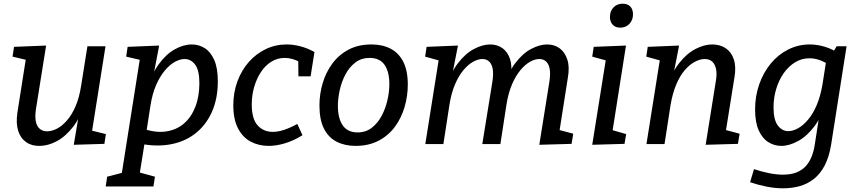

<svg xmlns="http://www.w3.org/2000/svg" viewBox="-20 -781 4651 1041"><path d="M195 10Q152 11 121.5 -10.5Q91 -32 78.5 -72Q66 -112 74 -168L122 -474L132 -454L48 -474L56 -527L230 -534L175 -190Q169 -151 174 -124Q179 -97 195 -83Q211 -69 235 -69Q261 -69 289 -83.5Q317 -98 343.5 -128.5Q370 -159 390 -205.5Q410 -252 420 -317L454 -530H552L477 -57L465 -76L554 -54L546 -1L380 4L412 -186L442 -235Q419 -149 377.5 -95Q336 -41 288 -15.5Q240 10 195 10Z M553 230 561 177 685 145 634 199 740 -472 754 -453 664 -474 672 -527 843 -534 806 -341 780 -296Q801 -378 840.5 -432.5Q880 -487 927.5 -513.5Q975 -540 1020 -540Q1058 -540 1090 -520Q1122 -500 1141.5 -456Q1161 -412 1161 -340Q1161 -244 1127.5 -171Q1094 -98 1033.5 -53Q973 -8 890 4Q807 16 708 -9L766 -18L731 201L696 143L820 177L812 230ZM772 -55 751 -85Q821 -60 878.5 -68Q936 -76 976.5 -110.5Q1017 -145 1039 -201.5Q1061 -258 1061 -330Q1061 -400 1038 -430.5Q1015 -461 981 -461Q956 -461 928 -445.5Q900 -430 873.5 -398.5Q847 -367 826.5 -320Q806 -273 796 -210Z M1437 10Q1383 10 1339.5 -13Q1296 -36 1270.5 -85Q1245 -134 1245 -210Q1245 -280 1267.5 -340.5Q1290 -401 1329.5 -445.5Q1369 -490 1421.5 -515Q1474 -540 1534 -540Q1570 -540 1608.5 -530Q1647 -520 1685 -499L1664 -367H1598L1597 -457L1607 -444Q1564 -467 1524 -467Q1484 -467 1451 -446.5Q1418 -426 1394.5 -390Q1371 -354 1358 -309Q1345 -264 1345 -215Q1345 -136 1377 -101Q1409 -66 1459 -66Q1488 -66 1522 -77.5Q1556 -89 1592 -109L1620 -48Q1574 -19 1526.5 -4.5Q1479 10 1437 10Z M1908 10Q1850 10 1805.5 -12.5Q1761 -35 1736.5 -83.5Q1712 -132 1712 -209Q1712 -271 1729.5 -330Q1747 -389 1782 -436.5Q1817 -484 1870 -512Q1923 -540 1994 -540Q2053 -540 2097 -517.5Q2141 -495 2166 -447Q2191 -399 2191 -322Q2191 -260 2173.5 -200.5Q2156 -141 2121 -93.5Q2086 -46 2032.5 -18Q1979 10 1908 10ZM1919 -63Q1963 -63 1995.5 -88Q2028 -113 2049 -152.5Q2070 -192 2080.5 -237.5Q2091 -283 2091 -324Q2091 -392 2065 -429.5Q2039 -467 1984 -467Q1939 -467 1906.5 -442Q1874 -417 1853 -377.5Q1832 -338 1822 -292.5Q1812 -247 1812 -207Q1812 -139 1838.5 -101Q1865 -63 1919 -63Z M2904 4 2959 -340Q2965 -380 2960.5 -406.5Q2956 -433 2941.5 -447Q2927 -461 2904 -461Q2880 -461 2853.5 -446Q2827 -431 2801.5 -400.5Q2776 -370 2756 -323.5Q2736 -277 2726 -214L2693 0H2595L2650 -340Q2656 -380 2651.5 -406.5Q2647 -433 2632.5 -447Q2618 -461 2595 -461Q2572 -461 2545 -446Q2518 -431 2492.5 -400.5Q2467 -370 2447 -323.5Q2427 -277 2417 -214L2384 0H2286L2361 -472L2400 -442L2285 -474L2293 -527L2463 -534L2426 -346L2396 -295Q2421 -383 2462 -437Q2503 -491 2550 -515.5Q2597 -540 2637 -540Q2676 -540 2704 -520Q2732 -500 2745 -462Q2758 -424 2749 -369L2743 -328L2707 -295Q2732 -383 2772.5 -437Q2813 -491 2859.5 -515.5Q2906 -540 2946 -540Q2986 -540 3014.5 -519Q3043 -498 3056 -458Q3069 -418 3059 -361L3011 -55L2969 -88L3088 -56L3079 -1Z M3191 4 3272 -503 3307 -442 3191 -474 3199 -527 3374 -534 3294 -26 3260 -87 3375 -54 3366 -1ZM3343 -631Q3317 -631 3302 -647Q3287 -663 3287 -689Q3287 -721 3306.5 -741Q3326 -761 3356 -761Q3382 -761 3397 -746Q3412 -731 3412 -703Q3412 -672 3392.5 -651.5Q3373 -631 3343 -631Z M3806 4 3861 -340Q3868 -379 3862.5 -406Q3857 -433 3841.5 -447Q3826 -461 3801 -461Q3776 -461 3747.5 -446Q3719 -431 3693 -401Q3667 -371 3647 -324Q3627 -277 3616 -214L3583 0H3485L3565 -503L3599 -442L3484 -474L3492 -527L3662 -534L3625 -346L3594 -295Q3619 -383 3660.5 -436.5Q3702 -490 3750 -515Q3798 -540 3841 -540Q3885 -540 3915.5 -519Q3946 -498 3959 -458Q3972 -418 3962 -361L3913 -55L3871 -88L3990 -56L3981 -1Z M4227 240Q4183 240 4137 231Q4091 222 4047 207L4068 136Q4110 150 4150.5 158Q4191 166 4224 166Q4269 166 4299.5 153.5Q4330 141 4349.5 119Q4369 97 4380.5 68Q4392 39 4397 7L4427 -187L4459 -235Q4438 -153 4397.5 -98.5Q4357 -44 4308.5 -17Q4260 10 4216 10Q4178 10 4145.5 -10.5Q4113 -31 4093.5 -74.5Q4074 -118 4074 -188Q4074 -260 4096.5 -324Q4119 -388 4159 -436.5Q4199 -485 4253.5 -512.5Q4308 -540 4371 -540Q4410 -540 4452 -527.5Q4494 -515 4537 -486L4495 -495L4516 -530H4570L4486 5Q4475 71 4451.5 116Q4428 161 4393.5 188.5Q4359 216 4316.5 228Q4274 240 4227 240ZM4254 -70Q4279 -70 4307 -85.5Q4335 -101 4361.5 -132.5Q4388 -164 4408 -211Q4428 -258 4439 -321L4461 -461L4478 -427Q4449 -447 4422 -456Q4395 -465 4369 -465Q4326 -465 4290.5 -443Q4255 -421 4229 -384Q4203 -347 4188.5 -299Q4174 -251 4174 -199Q4174 -132 4197 -101Q4220 -70 4254 -70Z"/></svg>

Font: Bitter Thin Medium
Style: Italic
Weight: 500
Italic angle: -9°
Version: Version 3.021